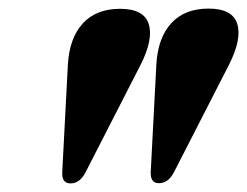

<svg xmlns="http://www.w3.org/2000/svg" viewBox="-20 -824 575 447"><path d="M144 -397Q123 -397 125 -425L138 -673Q141.5 -735.5 172.8 -769.5Q204 -803.5 259.5 -803.5Q315 -803.5 326.2 -768.2Q337.5 -733 307.5 -673.5L180 -424.5Q166.5 -397 144 -397ZM350 -397.5Q329 -397.5 331 -425.5L344 -673.5Q347.5 -736 378.8 -770Q410 -804 465.5 -804Q521 -804 532.2 -768.8Q543.5 -733.5 513.5 -674L386 -425Q372.5 -397.5 350 -397.5Z"/></svg>

Font: Fraunces 144pt S050 Black
Style: Italic
Weight: 900
Italic angle: -16°
Version: Version 1.000; ttfautohint (v1.8.3)